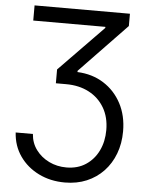

<svg xmlns="http://www.w3.org/2000/svg" viewBox="-61 -777 798 1041"><g transform="rotate(5 337.5 -257.0)"><path d="M42.5 -32.2H136.2Q139.6 16.6 167.2 53.7Q194.8 90.8 238 111.8Q281.2 132.8 332.5 132.8Q393.6 132.8 438 103.5Q482.4 74.2 506.6 24.4Q530.8 -25.4 530.8 -87.9Q530.8 -157.7 500.5 -209.2Q470.2 -260.7 416.5 -288.8Q362.8 -316.9 292.5 -316.9H236.3V-392.1L477.1 -639.2V-645H84.5V-727.5H603.5V-660.6L347.7 -394.5V-387.7Q428.7 -384.3 490.5 -345.2Q552.2 -306.2 587.2 -240.2Q622.1 -174.3 622.1 -88.9Q622.1 -22.9 601.1 32.7Q580.1 88.4 541.5 129.2Q502.9 169.9 449.7 192.4Q396.5 214.8 331.1 214.8Q252.4 214.8 188.7 183.3Q125 151.9 85.9 96.2Q46.9 40.5 42.5 -32.2Z"/></g></svg>

Font: Inter 18pt
Style: Regular
Weight: 400
Designer: Rasmus Andersson
Foundry: rsms
Version: Version 4.001;git-66647c0bb